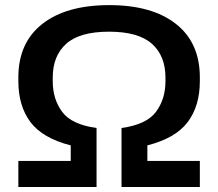

<svg xmlns="http://www.w3.org/2000/svg" viewBox="-20 -746 870 766"><path d="M53.2 0H365.2V-235.4Q265.6 -249 228 -299.8Q190.4 -350.6 190.4 -421.9V-436.5Q190.4 -523.4 244.4 -571.5Q298.3 -619.6 415 -619.6Q531.7 -619.6 585.9 -571.5Q640.1 -523.4 640.1 -436.5V-421.9Q640.1 -350.6 602.3 -299.8Q564.5 -249 464.8 -235.4V0H777.3V-104H567.9V-166Q679.7 -194.3 728.5 -258.5Q777.3 -322.8 777.3 -422.9V-437Q777.3 -575.7 681.9 -650.6Q586.4 -725.6 416 -725.6Q244.6 -725.6 148.9 -650.6Q53.2 -575.7 53.2 -437V-422.9Q53.2 -322.8 101.8 -258.5Q150.4 -194.3 262.2 -166V-104H53.2Z"/></svg>

Font: Roboto Flex
Style: wght 600 wdth 140 opsz 13.0 GRAD 0.00 slnt 0.00 XTRA 468 XOPQ 96 YOPQ 79 YTLC 514 YTUC 712 YTAS 750 YTDE -203.00 YTFI 738
Weight: 600
Width: 8
Designer: Berlow after Robertson
Foundry: Google
Version: Version 3.100